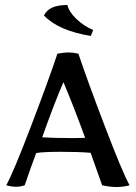

<svg xmlns="http://www.w3.org/2000/svg" viewBox="-20 -744 544 769"><path d="M389 -2 343 -132Q296 -136 226 -136Q152 -136 125 -131Q103 -73 79 -2Q61 4 46 4Q26 4 5 -2Q33 -52 104 -238Q175 -424 210 -529Q237 -534 254 -534Q272 -534 294 -529Q329 -424 400 -238Q471 -52 499 -2Q474 5 446 5Q420 5 389 -2ZM321 -192Q272 -326 234 -415Q198 -332 149 -194Q200 -191 264 -191Q305 -191 321 -192ZM156 -682Q167 -704 190 -714Q213 -724 250 -724Q256 -697 285.5 -668.5Q315 -640 353 -624L344 -600Q214 -621 156 -682Z"/></svg>

Font: Mirza
Style: Regular
Weight: 400
Designer: Arabic design by Kourosh Beigpour, Latin design by Eduardo Tunni, engineering by Lasse Fister
Version: Version 1.0010g